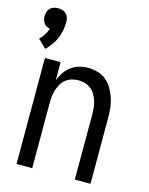

<svg xmlns="http://www.w3.org/2000/svg" viewBox="-115 -837 706 910"><g transform="rotate(15 237.5 -382.0)"><path d="M46 -562 6 -601Q18 -613 27.5 -628Q37 -643 43 -660Q34 -661 26 -665.5Q18 -670 13 -677.5Q8 -685 5.5 -693.5Q3 -702 3 -711Q3 -722 6.5 -732.5Q10 -743 17.5 -750.5Q25 -758 35.5 -761Q46 -764 56 -764Q67 -764 77.5 -761Q88 -758 95.5 -750.5Q103 -743 106.5 -732.5Q110 -722 110 -711Q110 -690 106 -669.5Q102 -649 94 -630Q86 -611 73.5 -593.5Q61 -576 46 -562ZM56 0V-520H133V-431Q141 -452 153.5 -470.5Q166 -489 184 -502.5Q202 -516 223.5 -522Q245 -528 267 -528Q291 -528 314.5 -521Q338 -514 356.5 -498.5Q375 -483 387 -462Q399 -441 406.5 -418Q414 -395 416.5 -371Q419 -347 419 -323V0H342V-323Q342 -339 340 -355Q338 -371 333 -386.5Q328 -402 319.5 -416Q311 -430 298 -440Q285 -450 269.5 -454.5Q254 -459 238 -459Q221 -459 205.5 -454.5Q190 -450 177 -440Q164 -430 155.5 -416Q147 -402 142 -386.5Q137 -371 135 -355Q133 -339 133 -323V0Z"/></g></svg>

Font: Iosevka QP
Style: Regular
Weight: 400
Designer: Belleve Invis
Foundry: Belleve Invis
Version: Version 20.0.0; ttfautohint (v1.8.4)